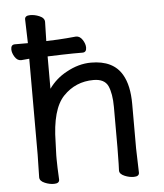

<svg xmlns="http://www.w3.org/2000/svg" viewBox="-52 -753 692 810"><g transform="rotate(-5 294.0 -348.0)"><path d="M290 -600H291Q307 -600 318 -583Q329 -566 329 -550Q329 -530 312 -530H273Q245 -530 225 -529L164 -527V-390Q194 -432 239 -456Q291 -485 344 -485Q438 -485 475 -421Q502 -375 502 -296V-108L505 -5Q505 11 482 11Q463 11 444 3Q422 -6 422 -21V-22Q423 -38 423 -49L424 -118V-290Q424 -347 409 -380Q394 -411 348 -411Q272 -411 220 -357Q168 -303 166 -163Q165 -131 164 -108V-92Q164 -63 167 -5Q167 11 144 11Q125 11 106 3Q84 -6 84 -22L86 -118V-524Q72 -523 52 -521H51Q35 -521 24.5 -538Q14 -555 14 -570Q14 -590 31 -590H86L83 -691Q83 -707 106 -707Q125 -707 144 -699Q166 -690 166 -673L164 -592L214 -594Q250 -596 290 -600Z"/></g></svg>

Font: Moon Stars Kai
Style: Bold
Weight: 700
Designer: GuiWonder
Version: Version 1.101